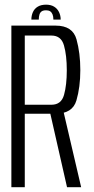

<svg xmlns="http://www.w3.org/2000/svg" viewBox="-20 -782 391 802"><path d="M27.5 0H83.5V-307H211.5Q283 -307 299.2 -362.5Q315.5 -418 315.5 -489Q315.5 -560.5 299.5 -617.8Q283.5 -675 212.5 -675H27.5ZM260 0H319L242.5 -327.5L187.5 -319ZM83.5 -344.5V-633.5H195Q235.5 -633.5 247.2 -592.2Q259 -551 259 -488.5Q259 -427 247.5 -385.8Q236 -344.5 195 -344.5ZM172.5 -762.5Q151.5 -762.5 137.8 -754.2Q124 -746 117.5 -731.5Q111 -717 111 -700H142Q142 -712.5 144.8 -721.2Q147.5 -730 154 -734.5Q160.5 -739 172.5 -739Q183 -739 189.5 -734.8Q196 -730.5 199.5 -721.8Q203 -713 203 -700H233.5Q233.5 -717 226.5 -731.5Q219.5 -746 206 -754.2Q192.5 -762.5 172.5 -762.5Z"/></svg>

Font: Anybody Condensed Light
Style: Regular
Weight: 300
Width: 3
Designer: Tyler Finck
Foundry: Etcetera Type Company
Version: Version 1.113;gftools[0.9.25]